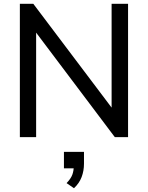

<svg xmlns="http://www.w3.org/2000/svg" viewBox="-20 -725 781 1015"><path d="M85 0V-705H156L595 -123H570V-705H657V0H587L148 -583H171V0ZM371 270 332 243Q355 219 362.5 198Q370 177 370 153L392 165H318V78H424V140Q424 178 411.5 211Q399 244 371 270Z"/></svg>

Font: Nunito Sans 12pt ExtraLight 12pt Medium
Style: Regular
Weight: 500
Version: Version 3.101;gftools[0.9.27]